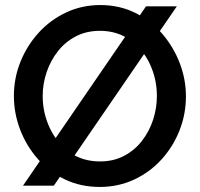

<svg xmlns="http://www.w3.org/2000/svg" viewBox="-20 -735 791 760"><path d="M375 5Q299 5 236.5 -25Q174 -55 129 -106.5Q84 -158 59.5 -222.5Q35 -287 35 -355Q35 -426 61 -490.5Q87 -555 133 -605.5Q179 -656 241.5 -685.5Q304 -715 377 -715Q453 -715 515.5 -684Q578 -653 622.5 -601Q667 -549 691.5 -485Q716 -421 716 -354Q716 -283 690.5 -218.5Q665 -154 619 -103.5Q573 -53 510.5 -24Q448 5 375 5ZM149 -355Q149 -288 177 -228.5Q205 -169 255.5 -132.5Q306 -96 376 -96Q429 -96 471 -118Q513 -140 542 -177.5Q571 -215 586 -261Q601 -307 601 -355Q601 -422 573.5 -481Q546 -540 495 -576.5Q444 -613 376 -613Q322 -613 280 -591Q238 -569 209 -532Q180 -495 164.5 -449Q149 -403 149 -355ZM680 -710 193 0H71L558 -710Z"/></svg>

Font: Raleway SemiBold
Style: Regular
Weight: 600
Designer: Matt McInerney, Pablo Impallari, Rodrigo Fuenzalida
Foundry: Matt McInerney, Pablo Impallari, Rodrigo Fuenzalida
Version: Version 4.026